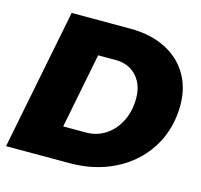

<svg xmlns="http://www.w3.org/2000/svg" viewBox="-102 -813 969 924"><g transform="rotate(15 382.5 -350.5)"><path d="M764 -385Q758 -272 699.5 -184.5Q641 -97 542.5 -48.5Q444 0 322 0H5L144 -701H436Q540 -701 616 -661.5Q692 -622 730.5 -550.5Q769 -479 764 -385ZM406 -537H320L246 -163H360Q411 -163 453 -189Q495 -215 521 -262Q547 -309 550 -370Q554 -445 514.5 -491Q475 -537 406 -537Z"/></g></svg>

Font: TypoPRO Montserrat Alternates
Style: Italic
Weight: 800
Italic angle: -11.3°
Designer: Julieta Ulanovsky
Foundry: Julieta Ulanovsky
Version: Version 6.001